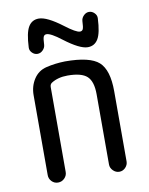

<svg xmlns="http://www.w3.org/2000/svg" viewBox="-84 -801 667 862"><g transform="rotate(-10 250.0 -370.0)"><path d="M70.3 -41V-405.3Q70.3 -446.3 91.3 -478.5Q112.3 -510.7 149.4 -519.5Q189.5 -529.3 235.4 -530.3Q348.6 -530.3 389.2 -493.7Q429.7 -457 429.7 -360.4V-40Q429.7 -24.4 418 -12.2Q406.2 0 390.1 0Q374 0 361.8 -12.2Q349.6 -24.4 349.6 -40V-360.4Q349.6 -418.9 324.2 -442.4Q298.8 -465.8 235.4 -465.8Q191.4 -465.8 161.1 -446.3Q152.3 -440.4 152.3 -427.7V-41Q152.3 -24.4 140.1 -12.2Q127.9 0 110.8 0Q93.8 0 82 -12.2Q70.3 -24.4 70.3 -41ZM343.8 -695.3Q344.7 -709 355.5 -719.7Q366.2 -730.5 379.9 -730.5Q393.6 -730.5 404.3 -719.7Q415 -709 414.1 -695.3Q411.1 -628.9 395 -602.1Q378.9 -575.2 347.7 -575.2Q311.5 -575.2 242.2 -627.9Q194.3 -665 174.8 -665Q165 -665 161.1 -656.7Q157.2 -648.4 156.2 -620.1Q155.3 -606.4 144.5 -595.7Q133.8 -585 120.1 -585Q106.4 -585 95.7 -595.7Q85 -606.4 85.9 -620.1Q88.9 -686.5 105 -713.4Q121.1 -740.2 152.3 -740.2Q189.5 -740.2 257.8 -688.5Q307.6 -650.4 325.2 -650.4Q335 -650.4 338.9 -658.7Q342.8 -667 343.8 -695.3Z"/></g></svg>

Font: Rounded-X Mgen+ 1mn regular
Style: Regular
Weight: 400
Designer: [Source Han Sans]
Ryoko NISHIZUKA  (kana & ideographs); Paul D. Hunt (Latin, Greek & Cyrillic); Wenlong ZHANG  (bopomofo
Version: Version 1.059.20150602